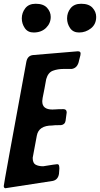

<svg xmlns="http://www.w3.org/2000/svg" viewBox="-64 -1007 532 1022"><path d="M357 -834Q325 -834 309 -857.5Q293 -881 293 -909Q293 -940 312 -963.5Q331 -987 368 -987Q409 -987 428.5 -965.5Q448 -944 448 -917Q448 -878 420 -856Q392 -834 357 -834ZM115 -834Q84 -834 68 -857.5Q52 -881 52 -909Q52 -939 70.5 -963Q89 -987 126 -987Q167 -987 186.5 -965.5Q206 -944 206 -917Q206 -883 181 -858.5Q156 -834 115 -834ZM-36 -5Q-44 -7 -44 -17Q-44 -27 76 -677Q82 -711 112 -714L350 -734Q365 -734 365 -723Q365 -716 364 -713L357 -686Q350 -645 318 -640H274Q243 -640 217.5 -630.5Q192 -621 182 -586Q173 -534 162 -481L163 -482Q161 -476 161 -467Q161 -424 215 -424L237 -425Q242 -426 274 -426Q291 -426 291 -408Q291 -404 285 -364Q282 -344 261 -341Q221 -341 214 -339Q142 -339 132 -285L110 -167Q110 -139 125.5 -130.5Q141 -122 166 -122Q233 -133 240 -133Q248 -133 250 -126.5Q252 -120 252 -110L250 -82Q245 -50 217 -44Z"/></svg>

Font: Bangerz
Style: Regular
Weight: 400
Designer: vernon adams
Foundry: Vernon Adams
Version: Version 2.10;February 7, 2025;FontCreator 13.0.0.2683 64-bit